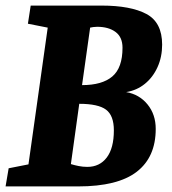

<svg xmlns="http://www.w3.org/2000/svg" viewBox="-34 -668 617 688"><path d="M-14 0 -3 -65 68 -79 137 -569 66 -583 76 -648H330Q434 -648 490.5 -618Q547 -588 547 -508Q547 -464 530.5 -427.5Q514 -391 485 -367.5Q456 -344 418 -338Q465 -330 494.5 -294Q524 -258 524 -206Q524 -105 456 -52.5Q388 0 246 0ZM279 -70Q323 -70 348.5 -103.5Q374 -137 374 -201Q374 -254 346 -275Q318 -296 250 -296L220 -80Q233 -76 248 -73Q263 -70 279 -70ZM260 -363Q332 -363 368.5 -394Q405 -425 405 -497Q405 -535 380 -553.5Q355 -572 314 -572Q307 -572 300 -571Q293 -570 289 -569Z"/></svg>

Font: Faustina Light ExtraBold
Style: Italic
Weight: 800
Italic angle: -8°
Version: Version 1.200